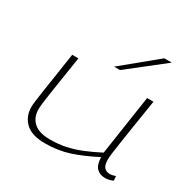

<svg xmlns="http://www.w3.org/2000/svg" viewBox="-173 -966 1155 1152"><g transform="rotate(30 404.5 -390.0)"><path d="M279 10Q188 10 144 -31.5Q100 -73 100 -140Q100 -144 100.5 -152Q101 -160 103.5 -180.5Q106 -201 112 -242Q118 -283 129 -353.5Q140 -424 156 -532H199Q183 -430 172.5 -362.5Q162 -295 156 -254.5Q150 -214 147.5 -192.5Q145 -171 144.5 -162Q144 -153 144 -149Q144 -92 181 -58.5Q218 -25 294 -25Q353 -25 403.5 -36Q454 -47 504.5 -67.5Q555 -88 613 -118L675 -532H719Q700 -414 688 -336.5Q676 -259 669 -212.5Q662 -166 659 -142.5Q656 -119 655.5 -110Q655 -101 655 -97Q655 -56 669.5 -40.5Q684 -25 710 -25Q715 -25 725.5 -27Q736 -29 747 -33L750 -3Q737 4 721.5 7Q706 10 697 10Q658 10 636.5 -12.5Q615 -35 613 -87Q524 -41 447 -15.5Q370 10 279 10ZM409 -596 645 -790H697L450 -596Z"/></g></svg>

Font: Georama ExtraExtended ExtraLight
Style: Italic
Weight: 200
Width: 8
Italic angle: -9°
Designer: Jean-Baptiste Levee
Foundry: Production Type
Version: Version 1.000